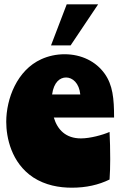

<svg xmlns="http://www.w3.org/2000/svg" viewBox="-20 -861 562 892"><path d="M510 -315C510 -403 504 -466 466 -519C426 -575 359 -609 280 -609C242 -609 205 -601 172 -586C59 -535 9 -402 9 -295C9 -223 32 -105 134 -37C191 0 255 11 314 11C380 11 438 -2 489 -27C491 -55 492 -88 492 -122C492 -165 491 -210 489 -248C457 -234 399 -218 356 -218C286 -218 247 -258 230 -315ZM287 -501C317 -501 348 -475 353 -422H222C230 -480 259 -501 287 -501ZM217 -650H308L436 -841H290Z"/></svg>

Font: Ranchers
Style: Regular
Weight: 400
Designer: Pablo Impallari, Brenda Gallo
Foundry: Pablo Impallari, Brenda Gallo
Version: Version 1.000